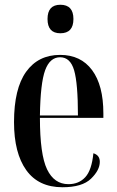

<svg xmlns="http://www.w3.org/2000/svg" viewBox="-20 -778 491 808"><path d="M243 10Q326 10 363 -26Q400 -62 400 -97Q400 -125 373 -133Q366 -62 339 -32.5Q312 -3 268 -3Q208 -3 178 -65.5Q148 -128 148 -282H415V-301Q415 -419 367.5 -483Q320 -547 233 -547Q141 -547 90 -476Q39 -405 39 -264Q39 -134 90.5 -62Q142 10 243 10ZM148 -292Q150 -428 170 -482.5Q190 -537 233 -537Q276 -537 292 -482Q308 -427 308 -292ZM234 -638Q289 -638 289 -698Q289 -758 234 -758Q180 -758 180 -698Q180 -638 234 -638Z"/></svg>

Font: Noto Serif Display Condensed Semi
Style: Regular
Weight: 600
Width: 3
Designer: Monotype Design Team
Foundry: Monotype Imaging Inc.
Version: Version 1.900